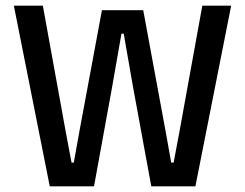

<svg xmlns="http://www.w3.org/2000/svg" viewBox="-20 -659 866 679"><path d="M156 0 29 -639H131.5L212 -195.5L233 -84H241L261 -195.5L340.5 -623H486.5L565.5 -195.5L585.5 -84H594L615 -195.5L695.5 -639H797.5L671 0H515L451 -348.5L417.5 -540H409.5L376 -348.5L312.5 0Z"/></svg>

Font: Anek Bangla Medium Medium
Style: Regular
Weight: 500
Version: Version 1.003